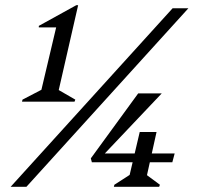

<svg xmlns="http://www.w3.org/2000/svg" viewBox="-20 -722 763 742"><path d="M65 -329 67 -337 140 -375 197 -616H130V-622L275 -702H282L207 -374L271 -337L268 -329ZM21 0 647 -690H708L82 0ZM335 -95 331 -110 514 -361H605L369 -112V-95ZM335 -95 357 -129H655L646 -95ZM420 0 422 -8 481 -46 520 -212H585L548 -45L598 -8L595 0Z"/></svg>

Font: Platypi Light Light
Style: Italic
Weight: 300
Italic angle: -13°
Version: Version 1.200